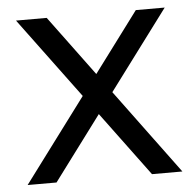

<svg xmlns="http://www.w3.org/2000/svg" viewBox="-44 -585 641 629"><g transform="rotate(-5 276.5 -270.0)"><path d="M22 0H117L274.6 -211.2L431 0H531L325 -278.8L520 -540H425L277.8 -342.7L132 -540H31L227.3 -275Z"/></g></svg>

Font: Resamitz
Style: Bold
Weight: 700
Designer: gluk
Foundry: gluk
Version: Version 0.047